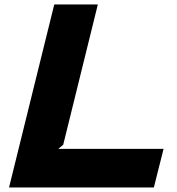

<svg xmlns="http://www.w3.org/2000/svg" viewBox="-20 -830 785 850"><path d="M704.1 -170.9 661.1 0H20L220.2 -810.1H413.1L259.8 -189L237.8 -170.9Z"/></svg>

Font: Sinkin Sans 800 Black Italic
Style: Regular
Weight: 900
Italic angle: -112°
Designer: Keith Bates
Foundry: K-Type
Version: Sinkin Sans (version 1.0)  by Keith Bates   •   © 2014   www